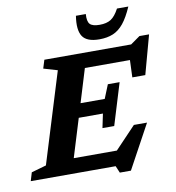

<svg xmlns="http://www.w3.org/2000/svg" viewBox="-126 -1025 1059 1158"><g transform="rotate(-10 404.0 -446.0)"><path d="M513.5 42.5 495.5 0H-24.5L-9 -51.5L82 -77.5L252.5 -630.5L167.5 -655.5L183.5 -707H715L773 -748H832L767 -510H687.5L691.5 -615.5H415.5L353 -411H501L535 -495H607L529 -240H457L475 -326H327L255 -91.5H519L647 -226H727.5L581.5 42.5ZM549 -856.5Q592 -856.5 618.2 -873.2Q644.5 -890 668.5 -935H738Q710.5 -872 681.5 -836.2Q652.5 -800.5 616.5 -785.5Q580.5 -770.5 532.5 -770.5Q455.5 -770.5 429.5 -810Q403.5 -849.5 417 -935H477.5Q474 -890 489.8 -873.2Q505.5 -856.5 549 -856.5Z"/></g></svg>

Font: Newsreader 6pt SemiBold
Style: Italic
Weight: 600
Italic angle: -17°
Designer: Hugues Gentile
Foundry: Production Type
Version: Version 1.003; ttfautohint (v1.8.3)